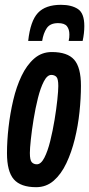

<svg xmlns="http://www.w3.org/2000/svg" viewBox="-20 -767 370 797"><path d="M130 10Q66 10 37.5 -22.5Q9 -55 9 -131Q9 -182 15.5 -239Q22 -296 35 -351.5Q48 -407 69.5 -452Q91 -497 122 -524Q153 -551 195 -551Q260 -551 288 -519Q316 -487 316 -411Q316 -360 310 -302.5Q304 -245 290.5 -190Q277 -135 255.5 -89.5Q234 -44 203 -17Q172 10 130 10ZM133 -85Q150 -85 164 -112Q178 -139 188.5 -181.5Q199 -224 206.5 -269.5Q214 -315 218 -353Q222 -391 222 -410Q222 -440 214 -448Q206 -456 193 -456Q176 -456 162 -429Q148 -402 137.5 -360Q127 -318 119.5 -272Q112 -226 108 -188Q104 -150 104 -132Q104 -102 112 -93.5Q120 -85 133 -85ZM233 -747Q277 -747 303.5 -729.5Q330 -712 330 -659Q330 -629 323 -597H265Q267 -605 267.5 -611Q268 -617 268 -624Q268 -645 258 -658Q248 -671 221 -671Q188 -671 174 -650Q160 -629 155 -597H97Q106 -680 137.5 -713.5Q169 -747 233 -747Z"/></svg>

Font: Georama ExtraCondensed SemiBold
Style: Italic
Weight: 600
Width: 2
Italic angle: -9°
Designer: Jean-Baptiste Levee
Foundry: Production Type
Version: Version 1.000